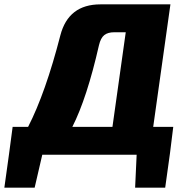

<svg xmlns="http://www.w3.org/2000/svg" viewBox="-68 -710 854 881"><path d="M712 -7 690 151H552L559 0H126L91 151H-48L-27 0L-10 -128H61Q141 -284 209 -548Q246 -690 393 -690H714L635 -128H727ZM448 -128 509 -562H456Q427 -562 410.5 -549Q394 -536 386 -502Q331 -260 264 -128Z"/></svg>

Font: Exo 2.0 Extra Bold
Style: Italic
Weight: 800
Italic angle: -8°
Designer: Natanael Gama
Version: Version 1.001;PS 001.001;hotconv 1.0.70;makeotf.lib2.5.58329